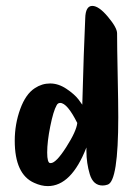

<svg xmlns="http://www.w3.org/2000/svg" viewBox="-20 -700 450 651"><path d="M377 -587Q377 -543 379 -446Q381 -349 381 -303Q381 -85 345 -74Q336 -71 328 -71Q296 -71 284.5 -109Q273 -147 273 -188V-200Q222 -69 142 -69Q120 -69 96 -80Q30 -109 30 -223Q30 -279 48.5 -330Q67 -381 98 -401Q122 -417 150 -417Q178 -417 205 -399Q232 -381 246 -363L259 -345Q264 -532 269 -638Q270 -680 293 -680Q315 -680 346 -643Q377 -606 377 -587ZM150 -147H152Q170 -147 204.5 -201Q239 -255 242 -283Q208 -351 184 -351Q176 -351 172 -343Q161 -324 150.5 -272Q140 -220 140 -183Q140 -148 150 -147Z"/></svg>

Font: KleponIjo
Style: Ijo
Weight: 400
Designer: Aprian Dwi Nur Sembada & Aurellia CItra
Version: Version 001.000